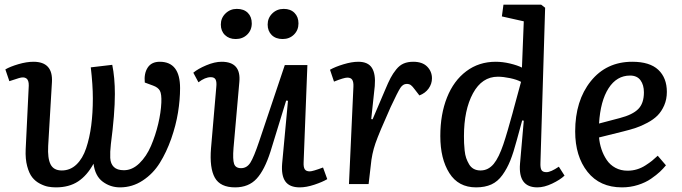

<svg xmlns="http://www.w3.org/2000/svg" viewBox="-20 -787 2915 821"><path d="M460 -509.8Q471.2 -455.1 471.2 -384.8Q471.2 -300.8 454.1 -170.9Q450.2 -136.7 451.4 -111.8Q452.6 -86.9 466.8 -73Q481 -59.1 509.8 -59.1Q545.4 -59.1 575.9 -88.6Q606.4 -118.2 625.7 -163.3Q645 -208.5 656.5 -257.1Q668 -305.7 669.9 -348.1Q671.4 -384.8 663.8 -398.9Q656.2 -413.1 634.8 -420.9L599.1 -434.1Q595.2 -473.1 611.6 -498Q627.9 -522.9 663.1 -522.9Q750 -522.9 750 -410.2Q750 -360.8 741.2 -306.2Q732.4 -251.5 712.2 -193.8Q691.9 -136.2 663.3 -90.3Q634.8 -44.4 590.3 -15.1Q545.9 14.2 493.2 14.2Q452.1 14.2 419.4 -10Q386.7 -34.2 379.9 -86.9Q352.5 -36.6 314 -11.2Q275.4 14.2 219.2 14.2Q201.7 14.2 185.8 11.2Q169.9 8.3 150.6 -1.7Q131.3 -11.7 117.9 -28.6Q104.5 -45.4 96.2 -76.4Q87.9 -107.4 89.8 -148.9L103 -420.9Q103.5 -444.3 92.5 -451.9Q81.5 -459.5 61 -453.1L20 -439.9L2.9 -490.2Q22.9 -502 58.3 -512.5Q93.8 -522.9 123 -522.9Q207 -522.9 202.1 -436L186 -163.1Q183.1 -109.9 196.3 -84Q209.5 -58.1 244.1 -58.1Q280.3 -58.1 306.9 -83.5Q333.5 -108.9 348.4 -153.3Q363.3 -197.8 370.1 -250.7Q377 -303.7 377 -366.2Q377 -423.3 368.2 -499Z M992.7 -749Q1022.5 -749 1039.6 -732.2Q1056.6 -715.3 1056.6 -687Q1056.6 -658.2 1037.1 -639.2Q1017.6 -620.1 987.8 -620.1Q959.5 -620.1 941.9 -637.2Q924.3 -654.3 924.3 -682.1Q924.3 -710 944.3 -729.5Q964.4 -749 992.7 -749ZM1193.4 -749Q1222.2 -749 1239.3 -731.9Q1256.3 -714.8 1256.3 -687Q1256.3 -658.2 1237.1 -639.2Q1217.8 -620.1 1188.5 -620.1Q1159.2 -620.1 1141.8 -637.2Q1124.5 -654.3 1124.5 -682.1Q1124.5 -710 1144.3 -729.5Q1164.1 -749 1193.4 -749ZM806.6 -476.1Q826.2 -492.7 862.1 -507.8Q897.9 -522.9 927.7 -522.9Q1011.7 -522.9 1003.4 -436L978.5 -153.8Q974.6 -105 981 -86.4Q987.3 -67.9 1010.7 -67.9Q1035.6 -67.9 1050.5 -91.3Q1065.4 -114.7 1088.4 -183.1L1197.8 -508.8H1294.4L1278.3 -92.8Q1277.3 -72.3 1283.2 -63.2Q1289.1 -54.2 1304.7 -54.2Q1316.9 -54.2 1361.3 -70.8L1379.4 -21Q1358.9 -8.8 1324.5 2.7Q1290 14.2 1261.7 14.2Q1218.3 14.2 1200.2 -11.2Q1182.1 -36.6 1186.5 -87.9L1211.4 -356L1203.6 -356.9L1136.7 -139.2Q1111.3 -59.6 1077.1 -22.7Q1043 14.2 985.4 14.2Q921.9 14.2 898.7 -27.1Q875.5 -68.4 882.3 -152.8L904.8 -414.1Q907.2 -436 902.1 -446.5Q897 -457 881.3 -457Q856.9 -457 828.6 -435.1Z M1491.2 -416Q1492.2 -436 1486.3 -445.6Q1480.5 -455.1 1465.3 -455.1Q1450.7 -455.1 1408.2 -438L1391.1 -488.8Q1413.6 -501.5 1449 -512.2Q1484.4 -522.9 1512.2 -522.9Q1553.7 -522.9 1570.3 -496.8Q1586.9 -470.7 1582.5 -418.9L1567.4 -277.8L1573.2 -276.9L1626.5 -401.9Q1640.1 -434.6 1650.1 -453.6Q1660.2 -472.7 1674.3 -490.2Q1688.5 -507.8 1706.1 -515.4Q1723.6 -522.9 1747.1 -522.9Q1786.1 -522.9 1806.6 -502.2Q1827.1 -481.4 1827.1 -452.1Q1827.1 -428.7 1813 -408.7Q1798.8 -388.7 1773.4 -378.9L1753.4 -404.8Q1744.1 -417.5 1737.1 -422.9Q1730 -428.2 1719.2 -428.2Q1703.1 -428.2 1691.9 -411.1Q1680.7 -394 1650.4 -329.1Q1601.1 -219.2 1585.4 -174.1Q1569.8 -128.9 1565.4 -79.1L1556.2 0H1472.2Z M2291 -91.8Q2290 -68.8 2295.4 -59.8Q2300.8 -50.8 2316.9 -50.8Q2335 -50.8 2369.6 -74.2L2394 -36.1Q2375 -18.1 2341.1 -2Q2307.1 14.2 2277.8 14.2Q2195.3 14.2 2203.6 -86.9L2219.7 -271L2212.9 -272L2189.9 -188Q2175.8 -134.8 2162.1 -100.6Q2148.4 -66.4 2128.4 -38.6Q2108.4 -10.7 2081.1 1.7Q2053.7 14.2 2015.6 14.2Q1939.9 14.2 1901.4 -46.9Q1862.8 -107.9 1862.8 -205.1Q1862.8 -298.3 1891.4 -370.1Q1919.9 -441.9 1973.9 -482.4Q2027.8 -522.9 2099.6 -522.9Q2129.4 -522.9 2160.9 -515.4Q2192.4 -507.8 2211.9 -498L2219.7 -695.8L2126 -716.8L2132.8 -767.1H2293.9L2311 -753.9ZM2034.7 -58.1Q2051.8 -58.1 2065.9 -65.4Q2080.1 -72.8 2091.3 -86.4Q2102.5 -100.1 2112.8 -121.3Q2123 -142.6 2132.1 -169.2Q2141.1 -195.8 2151.1 -230.2Q2161.1 -264.6 2171.9 -303.7Q2173.8 -311 2174.8 -314.9L2208 -437Q2189.9 -446.8 2160.9 -452.9Q2131.8 -459 2108.9 -459Q2041 -459 2002.4 -387.9Q1963.9 -316.9 1963.9 -205.1Q1963.9 -187.5 1964.4 -175.3Q1964.8 -163.1 1966.8 -143.8Q1968.8 -124.5 1973.4 -111.3Q1978 -98.1 1985.6 -85Q1993.2 -71.8 2005.6 -64.9Q2018.1 -58.1 2034.7 -58.1Z M2683.6 -522.9Q2758.3 -522.9 2794.9 -488.5Q2831.5 -454.1 2831.5 -394Q2831.5 -362.3 2820.1 -336.2Q2808.6 -310.1 2791.5 -293Q2774.4 -275.9 2748.3 -262Q2722.2 -248 2698.7 -240.2Q2675.3 -232.4 2645.5 -225.1L2541.5 -199.2Q2543.9 -172.9 2552 -148.7Q2560.1 -124.5 2574.2 -103.3Q2588.4 -82 2611.3 -69.6Q2634.3 -57.1 2663.6 -57.1Q2684.6 -57.1 2703.9 -63Q2723.1 -68.8 2740.5 -80.1Q2757.8 -91.3 2768.1 -99.6Q2778.3 -107.9 2792.5 -121.1L2827.6 -80.1Q2816.4 -66.4 2802 -52.7Q2787.6 -39.1 2763.9 -22.7Q2740.2 -6.3 2707.8 3.9Q2675.3 14.2 2639.6 14.2Q2544.9 14.2 2492.2 -52.2Q2439.5 -118.7 2439.5 -225.1Q2439.5 -356.4 2506.1 -439.7Q2572.8 -522.9 2683.6 -522.9ZM2733.4 -392.1Q2733.4 -423.8 2718.8 -443.8Q2704.1 -463.9 2674.3 -463.9Q2617.2 -463.9 2582.3 -409.7Q2547.4 -355.5 2541.5 -258.8L2630.4 -282.2Q2685.1 -296.4 2709.2 -320.8Q2733.4 -345.2 2733.4 -392.1Z"/></svg>

Font: Literata Book Medium
Style: Italic
Weight: 500
Italic angle: -3°
Designer: Latin by Veronika Burian and Jose Scaglione. Greek by Irene Vlachou. Cyrillic by Vera Evstafieva
Foundry: TypeTogether
Version: Version 1.003;PS 001.003;hotconv 1.0.88;makeotf.lib2.5.64775